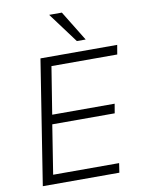

<svg xmlns="http://www.w3.org/2000/svg" viewBox="-100 -1004 800 1072"><g transform="rotate(-10 300.0 -468.0)"><path d="M54 0 165 -705H600L591 -652H218L175 -384H529L520 -331H166L122 -53H496L488 0ZM382 -765 255 -936H327L432 -765Z"/></g></svg>

Font: Nunito Sans Light
Style: Italic
Weight: 300
Italic angle: -9°
Designer: Vernon Adams
Foundry: Vernon Adams
Version: Version 3.006; ttfautohint (v1.8.3)